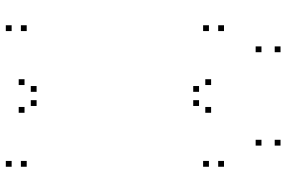

<svg xmlns="http://www.w3.org/2000/svg" viewBox="-182 -792 984 660"><g transform="rotate(90 310.0 -462.0)"><path d="M553.2 10V-10H533.2V10ZM553.2 -41.8V-61.8H533.2V-41.8ZM344.3 -75.8V-95.8H324.3V-75.8ZM367.7 -34.3V-54.3H347.7V-34.3ZM367.7 -675.7V-695.7H347.7V-675.7ZM344.3 -634.2V-654.2H324.3V-634.2ZM553.2 -668.2V-688.2H533.2V-668.2ZM553.2 -720V-740H533.2V-720ZM86.8 -720V-740H66.8V-720ZM86.8 -668.2V-688.2H66.8V-668.2ZM295.7 -634.2V-654.2H275.7V-634.2ZM272.3 -675.7V-695.7H252.3V-675.7ZM272.3 -34.3V-54.3H252.3V-34.3ZM295.7 -75.8V-95.8H275.7V-75.8ZM86.8 -41.8V-61.8H66.8V-41.8ZM86.8 10V-10H66.8V10ZM480.5 -848.8V-868.8H460.5V-848.8ZM480.5 -914.3V-934.3H460.5V-914.3ZM159.5 -914.3V-934.3H139.5V-914.3ZM159.5 -848.8V-868.8H139.5V-848.8Z"/></g></svg>

Font: Monaspace Xenon Dots Var
Style: Regular
Weight: 400
Designer: Riley Cran and the Lettermatic Team
Version: Version 1.100 (Monaspace Xenon Dots)